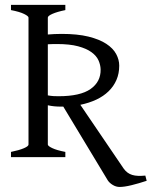

<svg xmlns="http://www.w3.org/2000/svg" viewBox="-20 -635 613 776"><path d="M210.9 -457Q201.2 -457 192.1 -456.8Q183.1 -456.5 173.3 -456.1V-249.5Q186.5 -247.1 196.3 -246.6Q206.1 -246.1 216.8 -246.1Q304.7 -246.1 346.2 -275.4Q387.7 -304.7 386.7 -354.5Q386.2 -373 377.9 -391.4Q369.6 -409.7 349.4 -424.3Q329.1 -439 295.4 -448Q261.7 -457 210.9 -457ZM572.8 95.7Q540.5 106.4 511.5 113.5Q482.4 120.6 463.4 120.6Q449.2 120.6 435.8 112.5Q422.4 104.5 415.5 93.8L235.8 -204.1H225.1Q212.4 -204.1 199.7 -205.3Q187 -206.5 173.3 -209.5V-50.8Q173.3 -44.9 191.2 -36.4Q209 -27.8 244.1 -21V0H24.4V-21Q57.6 -27.8 76.4 -35.9Q95.2 -43.9 95.2 -50.8V-564Q95.2 -569.8 77.4 -578.6Q59.6 -587.4 24.4 -594.2V-615.2H244.1V-594.2Q210.9 -587.4 192.1 -579.1Q173.3 -570.8 173.3 -564V-495.6Q186 -496.6 200 -497.3Q213.9 -498 229 -498Q293 -498 337.4 -487.1Q381.8 -476.1 409.4 -458Q437 -439.9 449.5 -416.7Q461.9 -393.6 461.9 -369.6Q461.9 -337.9 450.7 -312Q439.5 -286.1 418.9 -266.1Q398.4 -246.1 369.4 -232.4Q340.3 -218.8 304.7 -211.4L479.5 45.9Q486.8 56.2 495.4 62.5Q503.9 68.8 514.4 72Q524.9 75.2 537.8 75.7Q550.8 76.2 567.4 74.7Z"/></svg>

Font: Gentium Plus Eur
Style: Regular
Weight: 400
Designer: J. Victor Gaultney, Annie Olsen, Iska Routamaa, Becca Hirsbrunner
Foundry: SIL International
Version: Version 5.000